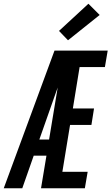

<svg xmlns="http://www.w3.org/2000/svg" viewBox="-50 -1005 595 1025"><path d="M-30 0 241 -735H525L510 -647H375L339 -426H452L438 -338H324L283 -88H418L403 0H169L198 -174H130L69 0ZM160 -260H212L258 -538Q254 -526 249.5 -514Q245 -502 241 -490ZM313 -790 265 -840 422 -985 482 -925Z"/></svg>

Font: Iosevka SS04 Semibold
Style: Italic
Weight: 600
Italic angle: -9°
Monospace: yes
Designer: Belleve Invis
Foundry: Belleve Invis
Version: Version 19.0.0; ttfautohint (v1.8.4)